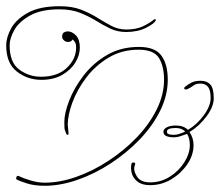

<svg xmlns="http://www.w3.org/2000/svg" viewBox="-20 -592 708 618"><path d="M172 -572Q213 -572 242 -560.5Q271 -549 294 -534.5Q317 -520 339 -508.5Q361 -497 387 -497Q419 -497 441.5 -508Q464 -519 475 -529Q476 -530 479 -530Q483 -530 481 -526Q477 -516 450 -502.5Q423 -489 386 -489Q358 -489 335 -500Q312 -511 288.5 -525.5Q265 -540 237 -551Q209 -562 171 -562Q113 -562 77.5 -542.5Q42 -523 26.5 -496Q11 -469 11 -446Q11 -391 42 -368Q73 -345 112 -345Q165 -345 195 -373.5Q225 -402 225 -439Q225 -453 219.5 -459Q214 -465 214 -465Q214 -465 210.5 -461Q207 -457 199 -457Q191 -457 185.5 -462.5Q180 -468 180 -473Q180 -484 185.5 -487.5Q191 -491 198 -491Q212 -491 224.5 -478Q237 -465 237 -439Q237 -414 222 -390Q207 -366 179.5 -350.5Q152 -335 113 -335Q69 -335 34.5 -361.5Q0 -388 0 -446Q0 -472 16 -501Q32 -530 70 -551Q108 -572 172 -572ZM427 -441Q479 -441 499.5 -413Q520 -385 520 -335Q520 -285 495.5 -235.5Q471 -186 429 -142.5Q387 -99 335.5 -65.5Q284 -32 229 -13Q174 6 124 6Q90 6 65.5 -2Q41 -10 34 -14Q31 -16 32.5 -21Q34 -26 38 -26Q41 -26 43 -24Q56 -18 79 -11Q102 -4 124 -4Q172 -4 225 -22.5Q278 -41 328.5 -74Q379 -107 419.5 -149Q460 -191 484 -239Q508 -287 508 -335Q508 -379 491.5 -405.5Q475 -432 426 -432Q372 -432 329.5 -406.5Q287 -381 257.5 -342Q228 -303 213 -262Q198 -221 198 -190Q198 -189 199 -181Q200 -173 200.5 -165.5Q201 -158 199 -158Q194 -158 192 -164Q191 -169 189 -172.5Q187 -176 187 -199Q187 -228 203 -269Q219 -310 249.5 -349.5Q280 -389 324.5 -415Q369 -441 427 -441ZM626 -332Q646 -332 657 -320Q668 -308 668 -276Q668 -248 644 -216.5Q620 -185 590 -167Q603 -148 603 -125Q603 -93 583 -63.5Q563 -34 531.5 -15Q500 4 463 4Q437 4 422.5 -7.5Q408 -19 404 -35Q400 -51 403 -64Q404 -69 409 -69Q418 -69 414 -60Q408 -45 420 -25Q432 -5 463 -5Q498 -5 527 -23.5Q556 -42 573.5 -70Q591 -98 591 -125Q591 -148 582 -161Q571 -157 560.5 -153.5Q550 -150 540 -150Q506 -150 506 -168Q506 -176 516.5 -182Q527 -188 546 -188Q571 -188 585 -174Q614 -191 636 -221Q658 -251 658 -276Q658 -302 649.5 -312.5Q641 -323 625 -323Q611 -323 602.5 -316.5Q594 -310 583 -305Q581 -304 578 -304Q574 -304 573 -307Q572 -310 576 -313Q586 -321 597 -326.5Q608 -332 626 -332ZM539 -158Q548 -158 557 -161Q566 -164 576 -168Q566 -180 546 -180Q517 -180 517 -168Q517 -158 539 -158Z"/></svg>

Font: Kapakana Light
Style: Regular
Weight: 300
Designer: Kyosuke Nagai
Version: Version 1.000